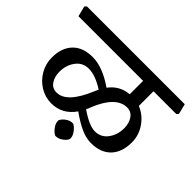

<svg xmlns="http://www.w3.org/2000/svg" viewBox="-148 -811 1044 1044"><g transform="rotate(45 373.5 -289.5)"><path d="M577.1 -416Q627 -396 658.9 -350.1Q690.9 -304.2 690.9 -249Q690.9 -173.8 650.4 -131.3Q609.9 -88.9 535.2 -88.9Q497.1 -88.9 455.6 -107.9Q414.1 -127 365.2 -162.1Q314.5 -88.9 230 -88.9Q183.1 -88.9 143.1 -113.5Q103 -138.2 79.6 -179.2Q56.2 -220.2 56.2 -267.1Q56.2 -342.3 96.7 -384.5Q137.2 -426.8 211.9 -426.8Q289.1 -426.8 382.8 -361.8Q425.8 -419.9 497.1 -425.8V-528.8H0L-15.1 -588.9L-4.9 -599.1H747.1L762.2 -539.1L752 -528.8H577.1ZM349.1 -299.8Q352.1 -307.6 359.9 -324.2Q293 -367.2 242.2 -367.2Q195.3 -367.2 167.7 -330.1Q140.1 -293 140.1 -242.2Q140.1 -204.1 158 -177.5Q175.8 -150.9 209 -150.9Q287.1 -150.9 349.1 -299.8ZM538.1 -365.2Q454.1 -365.2 397.9 -226.1Q394 -213.9 387.2 -200.2Q461.4 -149.4 504.9 -148.9Q551.8 -148.9 579.3 -186Q606.9 -223.1 606.9 -273.9Q606.9 -312 588.9 -338.6Q570.8 -365.2 538.1 -365.2ZM439.5 -26.9Q439.5 -20 429.9 -8.5Q420.4 2.9 405.3 11.5Q390.1 20 373 20Q366.2 20 354.2 9.5Q342.3 -1 332.8 -16.4Q323.2 -31.7 323.2 -48.8Q323.2 -55.7 332.8 -67.1Q342.3 -78.6 357.2 -87.2Q372.1 -95.7 389.2 -95.7Q396.5 -95.7 408.4 -85.2Q420.4 -74.7 429.9 -59.3Q439.5 -43.9 439.5 -26.9Z"/></g></svg>

Font: Sura
Style: Regular
Weight: 400
Designer: Carolina Giovagnoli
Foundry: Huerta Tipografica
Version: Version 1.003;PS 001.002;hotconv 1.0.70;makeotf.lib2.5.58329